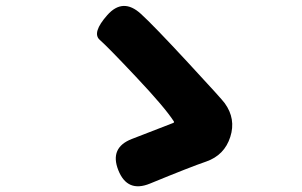

<svg xmlns="http://www.w3.org/2000/svg" viewBox="-20 -680 1040 662"><path d="M497 -47Q419 -15 388 -93Q357 -171 435 -201L577 -256Q582 -258 579 -262Q548 -310 448 -416Q352 -518 324 -542.5Q296 -567 350 -628Q404 -689 466 -632Q507 -595 627 -465.5Q747 -336 755 -324Q794 -270 774 -208Q754 -145 691 -123Q638 -105 497 -47Z"/></svg>

Font: Resource Han Rounded TW Heavy
Style: Regular
Weight: 900
Designer: Cyano Hao (round all glyphs); Ryoko NISHIZUKA 西塚涼子 (kana, bopomofo & ideographs); Paul D. Hunt (Latin, Greek & Cyrillic)
Foundry: Cyano Hao
Version: 0.990